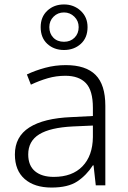

<svg xmlns="http://www.w3.org/2000/svg" viewBox="-20 -834 576 864"><path d="M276 -541Q366 -541 410 -497Q454 -453 454 -358V0H411L401 -90H398Q369 -45 327.5 -17.5Q286 10 212 10Q135 10 91 -28.5Q47 -67 47 -139Q47 -219 112 -260.5Q177 -302 301 -307L398 -312V-349Q398 -427 366.5 -460Q335 -493 274 -493Q233 -493 195 -482Q157 -471 119 -453L101 -499Q139 -517 183.5 -529Q228 -541 276 -541ZM308 -265Q206 -260 156.5 -229.5Q107 -199 107 -139Q107 -89 137.5 -63.5Q168 -38 222 -38Q305 -38 351 -85.5Q397 -133 398 -217V-269ZM268 -609Q223 -609 193 -636.5Q163 -664 163 -712Q163 -758 193 -786Q223 -814 268 -814Q312 -814 343 -785.5Q374 -757 374 -712Q374 -664 343.5 -636.5Q313 -609 268 -609ZM268 -646Q297 -646 315.5 -664.5Q334 -683 334 -712Q334 -740 314.5 -759Q295 -778 268 -778Q240 -778 221 -759Q202 -740 202 -712Q202 -683 220 -664.5Q238 -646 268 -646Z"/></svg>

Font: Noto Sans Arabic UI Lt
Style: Regular
Weight: 300
Designer: Monotype Design Team, Nadine Chahine and Nizar Qandah
Foundry: Monotype Imaging Inc.
Version: Version 2.010; ttfautohint (v1.8.4.7-5d5b)